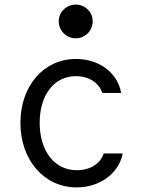

<svg xmlns="http://www.w3.org/2000/svg" viewBox="-20 -807 620 837"><path d="M432 -138C418 -93 372 -65 315 -65C217 -65 153 -149 153 -272C153 -392 215 -475 311 -475C367 -475 411 -447 426 -402H508C493 -490 412 -550 311 -550C171 -550 69 -433 69 -271C69 -110 172 10 314 10C414 10 498 -50 515 -138ZM236 -714C236 -673 270 -640 310 -640C351 -640 384 -673 384 -714C384 -755 351 -787 310 -787C270 -787 236 -755 236 -714Z"/></svg>

Font: CommitMono-dimboump
Style: Regular
Weight: 400
Monospace: yes
Designer: Eigil Nikolajsen
Foundry: Eigil Nikolajsen
Version: Version 1.143